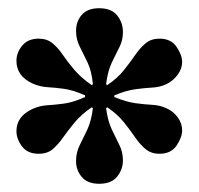

<svg xmlns="http://www.w3.org/2000/svg" viewBox="-20 -783 483 467"><path d="M221 -336Q193 -336 179 -352.5Q165 -369 165 -391Q165 -412 173.5 -429Q182 -446 192 -467Q202 -488 206 -520L203 -522Q177 -504 161 -484.5Q145 -465 133 -448Q121 -431 108 -420Q95 -409 74 -409Q47 -409 33.5 -427Q20 -445 20 -464Q20 -500 59 -518Q77 -526 95 -527Q113 -528 135.5 -531Q158 -534 187 -547V-551Q158 -564 135.5 -567Q113 -570 95 -571Q77 -572 59 -580Q20 -598 20 -635Q20 -655 34 -672Q48 -689 74 -689Q94 -689 107.5 -678Q121 -667 132.5 -650Q144 -633 160.5 -613.5Q177 -594 203 -576L206 -578Q203 -610 193 -631Q183 -652 174 -669.5Q165 -687 165 -708Q165 -731 179 -747Q193 -763 221 -763Q251 -763 265 -745.5Q279 -728 279 -705Q279 -685 270.5 -668.5Q262 -652 252 -631Q242 -610 238 -578L241 -576Q266 -593 281.5 -612.5Q297 -632 309 -649.5Q321 -667 334.5 -678Q348 -689 368 -689Q396 -689 409.5 -669Q423 -649 423 -632Q423 -616 412 -601Q401 -586 384 -578Q369 -571 350.5 -570Q332 -569 309.5 -566Q287 -563 258 -551V-547Q287 -535 309.5 -532Q332 -529 350.5 -528Q369 -527 384 -520Q401 -513 412 -498Q423 -483 423 -466Q423 -449 409.5 -429Q396 -409 368 -409Q348 -409 334.5 -420Q321 -431 309 -448.5Q297 -466 281.5 -485.5Q266 -505 241 -522L238 -520Q242 -489 252 -468Q262 -447 270.5 -430Q279 -413 279 -393Q279 -371 265 -353.5Q251 -336 221 -336Z"/></svg>

Font: Libre Bodoni
Style: Bold
Weight: 700
Designer: Pablo Impallari, Rodrigo Fuenzalida
Foundry: Impallari Type
Version: Version 2.005;gftools[0.9.23]